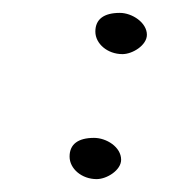

<svg xmlns="http://www.w3.org/2000/svg" viewBox="-20 -277 266 298"><path d="M208 -223C208 -242 185 -257 166 -257C141 -257 128 -247 128 -228C128 -209 147 -193 170 -193C186 -193 208 -207 208 -223ZM168 -29C168 -49 145 -63 126 -63C101 -63 88 -53 88 -34C88 -15 107 1 130 1C146 1 168 -13 168 -29Z"/></svg>

Font: AlexBrush
Style: Regular
Weight: 400
Designer: Robert E. Leuschke
Foundry: Robert E. Leuschke
Version: Version 1.001